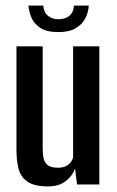

<svg xmlns="http://www.w3.org/2000/svg" viewBox="-20 -661 420 688"><path d="M153 7Q103 7 78.5 -10Q54 -27 46.5 -56.5Q39 -86 39 -124V-495H133V-131Q133 -113 135.5 -97Q138 -81 149.5 -70.5Q161 -60 187 -60Q206 -60 217 -66Q228 -72 234 -80.5Q240 -89 242 -97V-495H336V0H256L249 -57Q240 -31 215.5 -12Q191 7 153 7ZM189 -546Q146 -546 123 -562Q100 -578 91.5 -600.5Q83 -623 82 -641H135Q137 -616 152.5 -604Q168 -592 189 -592Q212 -592 227.5 -603.5Q243 -615 245 -641H298Q297 -618 286 -596Q275 -574 251.5 -560Q228 -546 189 -546Z"/></svg>

Font: Alumni Sans Thin SemiBold
Style: Regular
Weight: 600
Version: Version 1.018